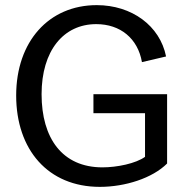

<svg xmlns="http://www.w3.org/2000/svg" viewBox="-20 -714 732 748"><path d="M369 14C468 14 574 -20 631 -77V-347H344V-273H545V-103C509 -77 436 -62 379 -62C223 -62 142 -175 142 -347C142 -516 227 -620 355 -620C449 -620 517 -564 533 -472L627 -494C603 -614 493 -694 357 -694C170 -694 43 -552 43 -342C43 -131 167 14 369 14Z"/></svg>

Font: Ronzino
Style: Regular
Weight: 400
Designer: Nunzio Mazzaferro
Foundry: Collletttivo
Version: Version 1.000;Glyphs 3.3 (3337)